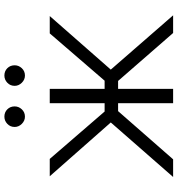

<svg xmlns="http://www.w3.org/2000/svg" viewBox="12 -798 786 849"><g transform="rotate(-90 404.5 -373.0)"><path d="M46.9 0 288 -275.6 50.1 -545.5H126.8L336.3 -302.9H373.2V-545.5H436.4V-302.9H472.7L681.8 -545.5H758.5L521.7 -275.6L761.7 0H683.6L471.6 -243.3H436.4V0H373.2V-243.3H338.1L125 0ZM313.6 -655.2Q295.5 -655.2 281.8 -669Q268.1 -682.9 268.1 -700.6Q268.1 -720.2 281.8 -733.1Q295.5 -746.1 313.6 -746.1Q333.1 -746.1 346.1 -733.1Q359 -720.2 359 -700.6Q359 -682.9 346.1 -669Q333.1 -655.2 313.6 -655.2ZM495.4 -655.2Q477.3 -655.2 463.6 -669Q449.9 -682.9 449.9 -700.6Q449.9 -720.2 463.6 -733.1Q477.3 -746.1 495.4 -746.1Q514.9 -746.1 527.9 -733.1Q540.8 -720.2 540.8 -700.6Q540.8 -682.9 527.9 -669Q514.9 -655.2 495.4 -655.2Z"/></g></svg>

Font: Inter UI Light
Style: Regular
Weight: 300
Designer: Rasmus Andersson
Foundry: rsms
Version: 3.2;8d6f07862